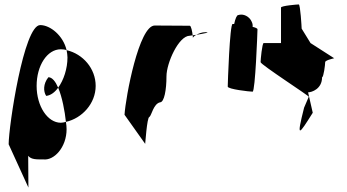

<svg xmlns="http://www.w3.org/2000/svg" viewBox="-20 -662 1565 865"><path d="M19 -12 108 183 107 40C121 58 148 56 174 56C223 63 280 2 280 -80C280 -90 279 -101 277 -113C269 -111 262 -109 254 -109C194 -109 145 -184 145 -275C145 -366 192 -440 254 -440C263 -440 272 -439 280 -436C265 -501 207 -549 161 -549C87 -549 19 -92 19 -12ZM188 -230C208 -232 227 -246 242 -267C230 -295 215 -314 198 -314C174 -284 175 -250 188 -230ZM242 -267C260 -225 272 -161 277 -113C350 -129 411 -196 411 -275C411 -353 354 -419 280 -436C282 -425 284 -414 284 -403C284 -353 267 -301 242 -267Z M541 -145 634 -14C634 -6 642 -135 653 -135C663 -142 671 -194 701 -201C720 -201 730 -258 730 -318C730 -378 785 -501 835 -501C835 -501 840 -502 848 -503C846 -520 841 -546 835 -546C835 -546 730 -547 677 -547C606 -547 546 -225 541 -145ZM848 -503C849 -498 849 -494 849 -491C849 -494 855 -500 864 -505C858 -504 853 -504 848 -503ZM864 -505C894 -510 933 -517 906 -517C890 -517 875 -511 864 -505Z M1006 -272C1006 -260 1105 -249 1118 -249C1130 -249 1140 -518 1140 -530C1140 -534 1131 -538 1118 -541C1119 -548 1118 -556 1114 -564C1104 -588 1076 -602 1053 -594C1047 -594 1040 -578 1035 -554H1028C1015 -554 1006 -284 1006 -272Z M1154 -382C1154 -371 1379 -226 1371 -226L1350 -177C1314 -34 1326 -54 1389 -154L1368 -246C1384 -246 1431 -261 1431 -314C1438 -314 1445 -371 1445 -382C1445 -392 1492 -400 1485 -400L1379 -468L1339 -533C1339 -540 1333 -642 1326 -642C1319 -642 1246 -636 1246 -628V-468H1168C1161 -468 1154 -392 1154 -382Z"/></svg>

Font: Ampere
Style: SCSuCnd
Weight: 400
Version: Version 1